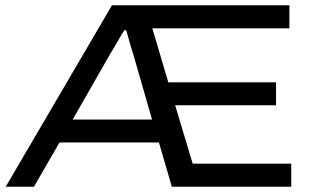

<svg xmlns="http://www.w3.org/2000/svg" viewBox="-20 -707 1189 727"><path d="M1.7 0 403.9 -687H1075.8V-599.7H556.8L617.3 -395.3H1025.2V-308.5H643.2L709.6 -87.3H1082.8V0H630.6L581.7 -167.6H205.3L108.6 0ZM255.2 -254.3H555.8L487.7 -490.6Q484.2 -501.5 480.2 -515.4Q476.2 -529.3 471.8 -543.9Q467.3 -558.6 463.8 -571.9Q460.4 -585.2 457.5 -592.8H451Q443.2 -580.9 435.3 -567.4Q427.4 -553.8 419.1 -539.2Q410.7 -524.7 403.1 -512.6Q395.4 -500.5 390.5 -491.1Z"/></svg>

Font: Archivo SemiBold SemiExpanded
Style: Regular
Weight: 600
Width: 6
Version: Version 2.001